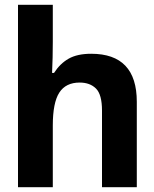

<svg xmlns="http://www.w3.org/2000/svg" viewBox="-20 -780 640 800"><path d="M200 0V-257Q200 -352 227 -394Q254 -436 312 -436Q355 -436 380 -411Q405 -386 405 -319V0H550V-356Q550 -556 360 -556Q302 -556 266 -535.5Q230 -515 205 -476H197Q200 -541 200 -605V-760H55V0Z"/></svg>

Font: Noto Sans Mono UI
Style: Bold
Weight: 700
Designer: Monotype Design team
Foundry: Monotype Imaging Inc.
Version: 1.000